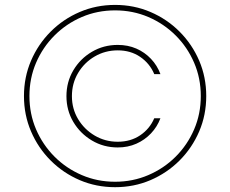

<svg xmlns="http://www.w3.org/2000/svg" viewBox="-20 -759 947 790"><path d="M253.4 -363.3Q253.4 -421.9 281.7 -469.7Q310.1 -517.6 358.2 -545.9Q406.2 -574.2 464.4 -574.2Q506.3 -574.2 541 -559.1Q575.7 -543.9 601.3 -516.8Q627 -489.7 640.1 -454.1H614.7Q596.2 -498 556.9 -524.9Q517.6 -551.8 464.4 -551.8Q412.6 -551.8 369.6 -526.6Q326.7 -501.5 301.3 -458.7Q275.9 -416 275.9 -363.3Q275.9 -311.5 301.3 -269Q326.7 -226.6 369.6 -201.2Q412.6 -175.8 464.4 -175.8Q517.6 -175.8 556.9 -202.4Q596.2 -229 614.7 -272.5H640.1Q627 -237.3 601.3 -210.2Q575.7 -183.1 541 -167.7Q506.3 -152.3 464.4 -152.3Q406.2 -152.3 358.2 -180.9Q310.1 -209.5 281.7 -257.3Q253.4 -305.2 253.4 -363.3ZM453.6 11.2Q376 11.2 308.1 -17.8Q240.2 -46.9 188.5 -98.6Q136.7 -150.4 107.7 -218.3Q78.6 -286.1 78.6 -363.8Q78.6 -441.4 107.7 -509.3Q136.7 -577.1 188.5 -628.9Q240.2 -680.7 308.1 -709.7Q376 -738.8 453.6 -738.8Q531.2 -738.8 599.1 -709.7Q667 -680.7 718.8 -628.9Q770.5 -577.1 799.6 -509.3Q828.6 -441.4 828.6 -363.8Q828.6 -286.1 799.6 -218.3Q770.5 -150.4 718.8 -98.6Q667 -46.9 599.1 -17.8Q531.2 11.2 453.6 11.2ZM453.6 -11.2Q526.4 -11.2 590.3 -38.6Q654.3 -65.9 702.9 -114.5Q751.5 -163.1 778.8 -226.8Q806.2 -290.5 806.2 -363.8Q806.2 -437 778.8 -500.7Q751.5 -564.5 702.9 -613Q654.3 -661.6 590.3 -689Q526.4 -716.3 453.6 -716.3Q380.4 -716.3 316.7 -689Q252.9 -661.6 204.3 -613Q155.8 -564.5 128.4 -500.7Q101.1 -437 101.1 -363.8Q101.1 -290.5 128.4 -226.8Q155.8 -163.1 204.3 -114.5Q252.9 -65.9 316.7 -38.6Q380.4 -11.2 453.6 -11.2Z"/></svg>

Font: Inter 16pt Thin
Style: Regular
Weight: 250
Version: Version 4.001;git-66647c0bb